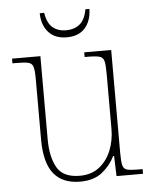

<svg xmlns="http://www.w3.org/2000/svg" viewBox="-52 -762 651 816"><g transform="rotate(-5 273.0 -354.0)"><path d="M257 10Q183 10 145 -36.5Q107 -83 107 -184V-442Q107 -477 102.5 -492.5Q98 -508 82.5 -512Q67 -516 32 -516H14V-536H135V-182Q135 -106 161 -60.5Q187 -15 258 -15Q308 -15 341.5 -41.5Q375 -68 392 -110.5Q409 -153 409 -202V-436Q409 -474 405 -490.5Q401 -507 385.5 -511.5Q370 -516 334 -516H322V-536H437V-97Q437 -61 441 -44.5Q445 -28 459.5 -24Q474 -20 505 -20H526V0H413L410 -86H406Q387 -47 351.5 -18.5Q316 10 257 10ZM254 -606Q204 -606 176.5 -636.5Q149 -667 148 -718H167Q174 -674 196.5 -655Q219 -636 254 -636Q288 -636 311.5 -654.5Q335 -673 343 -718H360Q359 -667 332 -636.5Q305 -606 254 -606Z"/></g></svg>

Font: Noto Serif Tamil SemiCondensed Thin
Style: Italic
Weight: 100
Width: 4
Italic angle: -12°
Designer: Indian Type Foundry, Tom Grace, and the Monotype Design Team
Foundry: Monotype Imaging Inc.
Version: Version 2.003; ttfautohint (v1.8.4.7-5d5b)